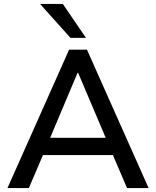

<svg xmlns="http://www.w3.org/2000/svg" viewBox="-20 -958 794 978"><path d="M18 0 332 -705H423L737 0H627L542 -199L590 -168H164L212 -199L127 0ZM375 -587 225 -231 200 -256H554L529 -231L378 -587ZM339 -765 184 -938H300L418 -765Z"/></svg>

Font: NunitoSans_10ptSemiBold
Style: Regular
Weight: 600
Designer: Vernon Adams
Foundry: Vernon Adams
Version: Version 3.101;gftools[0.9.27]